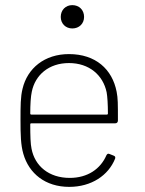

<svg xmlns="http://www.w3.org/2000/svg" viewBox="-20 -721 567 749"><path d="M262 -610C289 -610 308 -629 308 -655C308 -682 289 -701 262 -701C236 -701 217 -682 217 -655C217 -629 236 -610 262 -610ZM252 -27C171 -27 116 -73 103 -141C99 -159 98 -191 98 -236C98 -239 100 -240 102 -240H430C436 -240 440 -244 440 -251C440 -318 440 -337 435 -363C418 -451 353 -510 249 -510C154 -510 87 -455 68 -375C60 -343 60 -308 60 -252C60 -196 61 -155 71 -121C93 -44 157 8 250 8C337 8 403 -37 429 -102C431 -108 429 -112 423 -114L408 -120C402 -123 398 -121 395 -115C372 -62 322 -27 252 -27ZM249 -475C328 -475 382 -428 396 -361C399 -345 401 -313 401 -278C401 -275 399 -274 397 -274H102C100 -274 98 -275 98 -278C98 -314 100 -345 104 -363C117 -428 170 -475 249 -475Z"/></svg>

Font: Barlow ExtraLight
Style: Regular
Weight: 275
Designer: Jeremy Tribby
Foundry: Tribby Type
Version: Version 1.422;hotconv 1.0.109;makeotfexe 2.5.65596